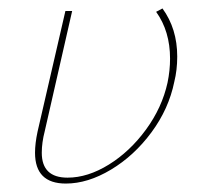

<svg xmlns="http://www.w3.org/2000/svg" viewBox="-20 -433 486 455"><path d="M86 -122Q79 -95 79 -71Q79 -12 140 -12Q188 -12 238 -43Q288 -74 326 -126Q364 -178 377 -237Q383 -266 383 -294Q383 -359 350 -405L365 -413Q400 -365 400 -299Q400 -267 393 -239Q380 -175 339 -119.5Q298 -64 243 -31Q188 2 136 2Q63 2 63 -71Q63 -93 69 -121L135 -407H151Z"/></svg>

Font: Ysabeau Thin
Style: Italic
Weight: 200
Italic angle: -12°
Designer: Christian Thalmann (Catharsis Fonts)
Version: Version 0.003